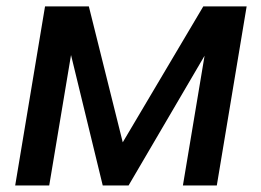

<svg xmlns="http://www.w3.org/2000/svg" viewBox="-20 -565 796 585"><path d="M354 -131.4 250.7 -545.5H117.2L26.3 0H130L196.4 -397.4L293 0H371.8L603.3 -395.2L537.3 0H640.6L731.5 -545.5H599.4Z"/></svg>

Font: Magic Ui Pro Medium
Style: Italic
Weight: 500
Italic angle: -9.39999°
Designer: Stefan Endress, Andreas Faust
Version: Version 1.000;FEAKit 1.0